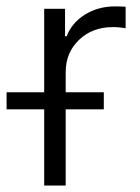

<svg xmlns="http://www.w3.org/2000/svg" viewBox="-53 -573 432 593"><path d="M83.5 0V-545.9H147.9V-460.9H152.8Q168.9 -502.9 209.7 -528.1Q250.5 -553.2 301.3 -553.2Q309.1 -553.2 318.8 -553Q328.6 -552.7 335 -552.2V-485.8Q331.5 -486.3 320.3 -487.8Q309.1 -489.3 295.9 -489.3Q232.4 -489.3 191.2 -450Q149.9 -410.6 149.9 -350.1V0ZM-32.7 -235.4V-288.1H267.6V-235.4Z"/></svg>

Font: Inter Light
Style: Regular
Weight: 300
Designer: Rasmus Andersson
Foundry: rsms
Version: Version 4.000;git-a52131595